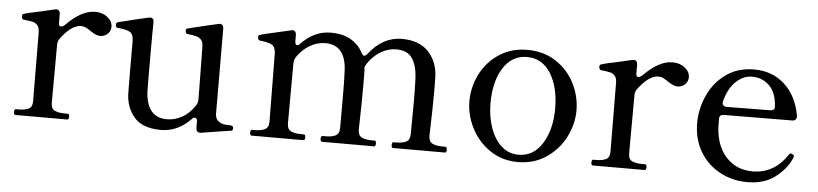

<svg xmlns="http://www.w3.org/2000/svg" viewBox="-37 -669 3667 861"><g transform="rotate(5 1796.5 -239.0)"><path d="M441 -431Q441 -412 427 -399Q413 -386 393 -386Q376 -386 350 -404Q337 -413 327 -418Q317 -423 305 -423Q262 -423 213 -357Q205 -345 205 -331L204 -69Q204 -42 221 -34Q238 -26 267 -26H279Q287 -26 287 -13Q287 0 279 0H46Q39 0 39 -13Q39 -26 46 -26H58Q87 -26 103.5 -34Q120 -42 120 -69L118 -378Q118 -399 109 -409.5Q100 -420 86.5 -423Q73 -426 46 -429Q37 -430 37 -445Q37 -452 42 -454Q53 -459 126 -474Q194 -490 182 -487L188 -488Q196 -488 200.5 -482.5Q205 -477 205 -468V-428Q205 -413 215 -413Q224 -413 236 -425Q266 -456 298.5 -474Q331 -492 363 -492Q396 -492 418.5 -474Q441 -456 441 -431Z M1024 -25Q1024 -16 1017 -14L957 -5L882 7H878Q860 7 860 -13V-41Q860 -58 849 -58Q842 -58 835 -50Q777 10 702 10Q618 10 580.5 -34.5Q543 -79 542 -143Q541 -217 541 -378Q540 -408 523.5 -417Q507 -426 469 -429Q460 -430 460 -442Q460 -452 466 -454L560 -477Q576 -480 604 -487L610 -488Q627 -488 627 -468Q626 -436 626 -322Q626 -176 627 -154Q634 -40 725 -40Q760 -40 793 -58.5Q826 -77 850 -114Q858 -126 858 -140L855 -377Q855 -398 846 -408.5Q837 -419 823 -422.5Q809 -426 783 -429Q774 -430 774 -445Q774 -451 780 -453Q789 -456 870 -475L918 -486L924 -487Q932 -487 936.5 -481.5Q941 -476 941 -467L942 -85Q942 -46 985 -39Q991 -38 1005 -38Q1017 -38 1020.5 -35Q1024 -32 1024 -25Z M1980 -26Q1987 -26 1987 -13Q1987 0 1980 0H1746Q1739 0 1739 -13Q1739 -26 1746 -26H1758Q1787 -26 1803.5 -34.5Q1820 -43 1820 -70L1821 -213Q1821 -281 1819 -323Q1816 -376 1795 -409Q1774 -442 1722 -442Q1687 -442 1653.5 -422.5Q1620 -403 1595 -366Q1587 -354 1587 -347Q1588 -344 1588 -339Q1589 -321 1589 -268Q1589 -187 1586 -70Q1586 -43 1602.5 -34.5Q1619 -26 1648 -26H1661Q1668 -26 1668 -13Q1668 0 1661 0H1427Q1419 0 1419 -13Q1419 -26 1427 -26H1440Q1469 -26 1485.5 -34.5Q1502 -43 1502 -70V-209Q1502 -281 1500 -323Q1496 -442 1403 -442Q1367 -442 1333.5 -422.5Q1300 -403 1275 -366Q1268 -353 1268 -340L1267 -70Q1267 -43 1284 -34.5Q1301 -26 1330 -26H1342Q1350 -26 1350 -13Q1350 0 1342 0H1109Q1102 0 1102 -13Q1102 -26 1109 -26H1121Q1150 -26 1167 -34.5Q1184 -43 1184 -70L1181 -376Q1180 -406 1163.5 -415Q1147 -424 1109 -428Q1100 -429 1100 -444Q1100 -451 1105 -452Q1115 -457 1202 -476L1245 -486L1251 -487Q1259 -487 1263.5 -481.5Q1268 -476 1268 -467V-439Q1268 -431 1270.5 -426.5Q1273 -422 1277 -422Q1285 -422 1292 -431Q1350 -491 1424 -491Q1478 -491 1514.5 -469.5Q1551 -448 1569 -412Q1575 -401 1581 -401Q1587 -401 1594 -409Q1657 -491 1743 -491Q1822 -491 1863 -447Q1904 -403 1907 -339Q1908 -321 1908 -268Q1908 -187 1904 -70Q1904 -43 1921 -34.5Q1938 -26 1967 -26Z M2069 -239Q2069 -303 2098 -361Q2127 -419 2182 -455Q2237 -491 2309 -491Q2382 -491 2437 -455Q2492 -419 2521.5 -361Q2551 -303 2551 -239Q2551 -178 2521.5 -119.5Q2492 -61 2436.5 -23.5Q2381 14 2309 14Q2237 14 2182.5 -23.5Q2128 -61 2098.5 -119.5Q2069 -178 2069 -239ZM2455 -239Q2455 -336 2416.5 -397.5Q2378 -459 2309 -459Q2242 -459 2203 -397.5Q2164 -336 2164 -239Q2164 -179 2181.5 -128.5Q2199 -78 2231.5 -48.5Q2264 -19 2309 -19Q2377 -19 2416 -82.5Q2455 -146 2455 -239Z M3040 -431Q3040 -412 3026 -399Q3012 -386 2992 -386Q2975 -386 2949 -404Q2936 -413 2926 -418Q2916 -423 2904 -423Q2861 -423 2812 -357Q2804 -345 2804 -331L2803 -69Q2803 -42 2820 -34Q2837 -26 2866 -26H2878Q2886 -26 2886 -13Q2886 0 2878 0H2645Q2638 0 2638 -13Q2638 -26 2645 -26H2657Q2686 -26 2702.5 -34Q2719 -42 2719 -69L2717 -378Q2717 -399 2708 -409.5Q2699 -420 2685.5 -423Q2672 -426 2645 -429Q2636 -430 2636 -445Q2636 -452 2641 -454Q2652 -459 2725 -474Q2793 -490 2781 -487L2787 -488Q2795 -488 2799.5 -482.5Q2804 -477 2804 -468V-428Q2804 -413 2814 -413Q2823 -413 2835 -425Q2865 -456 2897.5 -474Q2930 -492 2962 -492Q2995 -492 3017.5 -474Q3040 -456 3040 -431Z M3540 -119Q3540 -116 3537 -110Q3516 -61 3466.5 -23.5Q3417 14 3342 14Q3273 14 3216.5 -17Q3160 -48 3127.5 -103.5Q3095 -159 3095 -231Q3095 -294 3122 -354.5Q3149 -415 3202 -453.5Q3255 -492 3329 -492Q3411 -492 3466.5 -441.5Q3522 -391 3538 -302V-298Q3538 -279 3518 -279L3212 -277Q3191 -277 3191 -259V-240Q3191 -144 3238.5 -90Q3286 -36 3361 -36Q3458 -36 3517 -125Q3521 -131 3526 -131Q3529 -131 3535 -127Q3540 -124 3540 -119ZM3202 -338Q3201 -336 3201 -331Q3201 -323 3206.5 -318.5Q3212 -314 3221 -314L3415 -316Q3425 -316 3430.5 -319.5Q3436 -323 3436 -329Q3434 -394 3402 -426.5Q3370 -459 3323 -459Q3284 -459 3251 -428.5Q3218 -398 3202 -338Z"/></g></svg>

Font: Shippori Mincho B1 Medium
Style: Regular
Weight: 500
Designer: FONTDASU
Foundry: FONTDASU / Google Inc. / but / Adobe
Version: Version 3.110; ttfautohint (v1.8.3)